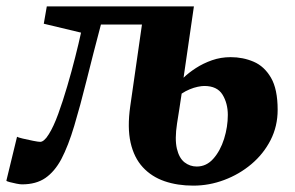

<svg xmlns="http://www.w3.org/2000/svg" viewBox="-52 -571 928 603"><path d="M437 -494H265Q240 -399.5 220 -319Q200 -238.5 181.2 -175.8Q162.5 -113 140.5 -71Q119.5 -32 90.5 -12Q61.5 8 17 8Q11 8 -0.2 5.8Q-11.5 3.5 -21.2 1Q-31 -1.5 -32 -3.5L1.5 -141.5Q4 -139.5 19.5 -135.8Q35 -132 51.8 -128.8Q68.5 -125.5 74 -125.5Q77 -125.5 80 -126.8Q83 -128 86.5 -131Q90 -134 93.5 -138.2Q97 -142.5 101 -149Q116 -172.5 130.8 -213Q145.5 -253.5 159.2 -300.2Q173 -347 184.2 -391.5Q195.5 -436 202.5 -468.5L85.5 -496.5L95 -551H557ZM555 12Q505 12 464.5 -2Q424 -16 396.5 -45.8Q369 -75.5 358.2 -122.8Q347.5 -170 357 -237L394 -495L440.5 -527.5L557 -551L524.5 -327Q540.5 -342.5 563.2 -357.2Q586 -372 613.8 -381.8Q641.5 -391.5 672.5 -391.5Q711 -391.5 744.5 -377.2Q778 -363 799 -327Q820 -291 820 -226Q820 -174.5 797.8 -131Q775.5 -87.5 737.5 -55.5Q699.5 -23.5 652.2 -5.8Q605 12 555 12ZM566 -48Q596.5 -48 618.2 -72.8Q640 -97.5 651.8 -135Q663.5 -172.5 663.5 -210Q663.5 -246.5 646.8 -273.8Q630 -301 589.5 -301Q581.5 -301 569.2 -298.5Q557 -296 543.8 -290.5Q530.5 -285 518.5 -277Q515 -254 511.5 -230.5Q508 -207 504 -183Q496.5 -134 503.5 -104.2Q510.5 -74.5 527.5 -61.2Q544.5 -48 566 -48Z"/></svg>

Font: Merriweather 28pt Black
Style: Italic
Weight: 900
Italic angle: -7.8°
Version: Version 2.101